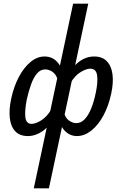

<svg xmlns="http://www.w3.org/2000/svg" viewBox="-20 -731 659 1040"><path d="M163 289 376 -711H458L245 289ZM131 6Q87 6 62.5 -20Q38 -46 33 -92.5Q28 -139 41 -198Q55 -263 82 -314Q109 -365 145 -395Q181 -425 221 -425Q263 -425 290.5 -395Q318 -365 320 -316L293 -293Q288 -323 268 -339Q248 -355 225 -355Q199 -355 180 -332.5Q161 -310 148 -273Q135 -236 125 -192Q113 -130 117.5 -95Q122 -60 151 -60Q172 -60 202.5 -78.5Q233 -97 257 -137L284 -111Q249 -47 210.5 -20.5Q172 6 131 6ZM397 6Q357 6 329.5 -24Q302 -54 300 -102L327 -124Q332 -94 352.5 -79Q373 -64 393 -64Q419 -64 439.5 -86Q460 -108 475 -146Q490 -184 499 -230Q511 -286 506 -322.5Q501 -359 469 -359Q448 -359 417.5 -341Q387 -323 362 -282L335 -307Q370 -368 408 -396.5Q446 -425 490 -425Q534 -425 559 -399Q584 -373 589.5 -327Q595 -281 582 -222Q568 -157 540 -105Q512 -53 474.5 -23.5Q437 6 397 6Z"/></svg>

Font: Ysabeau Office SemiBold
Style: Italic
Weight: 600
Italic angle: -12°
Designer: Christian Thalmann (Catharsis Fonts)
Version: Version 2.001;gftools[0.9.30]; featfreeze: tnum,lnum,ss02